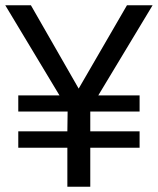

<svg xmlns="http://www.w3.org/2000/svg" viewBox="-21 -708 599 728"><path d="M351.6 -346.2H508.3V-285.2H321.3V-210H508.3V-147.9H321.3V0H234.4V-147.9H48.3V-210H234.4L235.4 -285.2H48.3V-346.2H204.6L-1 -688H96.2L277.3 -372.1L460.4 -688H557.6Z"/></svg>

Font: Liberation Sans
Style: Regular
Weight: 400
Designer: Steve Matteson
Foundry: Ascender Corporation
Version: Version 2.00.1